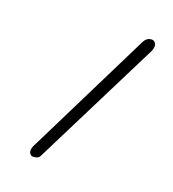

<svg xmlns="http://www.w3.org/2000/svg" viewBox="-140 -869 891 991"><g transform="rotate(20 305.0 -374.0)"><path d="M136.2 -35.2 481.9 -732.9Q496.6 -763.2 523.9 -763.2Q535.6 -763.2 542.7 -754.4Q549.8 -745.6 549.8 -731Q547.9 -715.8 542 -705.1L189 0Q186.5 5.4 177 10.3Q167.5 15.1 154.8 15.1Q144.5 15.1 137.7 7.1Q130.9 -1 130.9 -14.2Q131.8 -24.4 136.2 -35.2Z"/></g></svg>

Font: BPreplay
Style: Italic
Weight: 400
Italic angle: -6°
Designer: Magenta/George Triantafyllakos
Foundry: Magenta/George Triantafyllakos
Version: Version 1.00